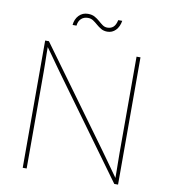

<svg xmlns="http://www.w3.org/2000/svg" viewBox="-97 -999 952 1081"><g transform="rotate(10 379.0 -458.5)"><path d="M106.4 0V-727.5H127.9L529.8 -175.3Q548.3 -149.9 566.2 -124.5Q584 -99.1 602.1 -74Q620.1 -48.8 638.2 -23.4H630.4Q630.4 -48.8 630.1 -74Q629.9 -99.1 629.4 -124.5Q628.9 -149.9 628.9 -175.3V-727.5H651.4V0H629.9L229 -551.3Q210.4 -576.7 192.6 -602.1Q174.8 -627.4 156.7 -652.8Q138.7 -678.2 120.1 -703.6H127Q127 -678.2 127.4 -652.8Q127.9 -627.4 128.4 -602.1Q128.9 -576.7 128.9 -551.3V0ZM441.9 -837.4Q421.4 -837.4 406.2 -846.2Q391.1 -855 378.4 -866.2Q365.7 -877.4 352.5 -886.2Q339.4 -895 322.3 -895Q298.3 -895 283.2 -880.6Q268.1 -866.2 265.6 -840.8H243.2Q246.1 -874 266.6 -895.8Q287.1 -917.5 318.4 -917.5Q341.3 -917.5 357.2 -908.7Q373 -899.9 385.7 -888.7Q398.4 -877.4 410.6 -868.7Q422.9 -859.9 438 -859.9Q459 -859.9 472.4 -872.1Q485.8 -884.3 491.7 -912.1H514.6Q508.8 -877.4 489.3 -857.4Q469.7 -837.4 441.9 -837.4Z"/></g></svg>

Font: Inter 18pt Thin
Style: Regular
Weight: 250
Designer: Rasmus Andersson
Foundry: rsms
Version: Version 4.001;git-66647c0bb